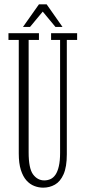

<svg xmlns="http://www.w3.org/2000/svg" viewBox="-20 -853 394 885"><path d="M179 12Q158 12 138 4.2Q118 -3.5 102 -21.2Q86 -39 76.2 -69.5Q66.5 -100 66.5 -145.5V-669H19V-700H159.5V-669H112V-151Q112 -76.5 132.5 -49Q153 -21.5 184 -21.5Q199.5 -21.5 212.8 -27.5Q226 -33.5 235.8 -47.8Q245.5 -62 251.2 -86.8Q257 -111.5 257 -148.5V-669H215.5V-700H335.5V-669H288V-142Q288 -83.5 273 -49.8Q258 -16 233.2 -2Q208.5 12 179 12ZM86 -729 159.5 -833H195L268 -729H235.5L177 -799.5L118.5 -729Z"/></svg>

Font: Imbue Thin 10pt ExtraLight
Style: Regular
Weight: 250
Version: Version 1.102